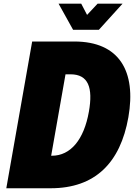

<svg xmlns="http://www.w3.org/2000/svg" viewBox="-20 -1006 718 1026"><path d="M370.6 -846.7H508.3L634.8 -986.3H501.5L445.3 -926.3L414.1 -986.3H293ZM13.7 0H250.5C488.3 0 623 -135.7 666 -379.4C709 -624.5 618.2 -784.2 377.4 -784.2H151.9ZM253.4 -173.8 330.1 -608.9H356.9C452.6 -608.9 477.5 -537.1 455.1 -409.7C428.7 -259.8 357.4 -173.8 257.3 -173.8Z"/></svg>

Font: Decalotype Black Italic
Style: Regular
Weight: 900
Italic angle: -10°
Designer: Alfredo Marco Pradil
Foundry: Alfredo Marco Pradil
Version: Version 1.0